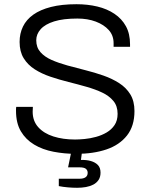

<svg xmlns="http://www.w3.org/2000/svg" viewBox="-20 -718 715 911"><path d="M341 12Q286 12 234 2Q182 -8 142 -32Q102 -56 79 -95Q56 -134 56 -192Q56 -197 56 -201.5Q56 -206 57 -211H136Q136 -207 135.5 -200Q135 -193 135 -188Q135 -144 161.5 -114.5Q188 -85 233.5 -70.5Q279 -56 336 -56Q355 -56 381.5 -58.5Q408 -61 435.5 -68.5Q463 -76 486 -89.5Q509 -103 523.5 -124.5Q538 -146 538 -178Q538 -215 518 -239Q498 -263 465.5 -278.5Q433 -294 391 -306Q349 -318 305 -329Q261 -340 219.5 -354Q178 -368 145 -389Q112 -410 92.5 -441.5Q73 -473 73 -519Q73 -559 89 -592Q105 -625 138 -648.5Q171 -672 222 -685Q273 -698 343 -698Q396 -698 442 -687Q488 -676 523 -652.5Q558 -629 577.5 -593.5Q597 -558 597 -508V-496H519V-513Q519 -550 496 -575.5Q473 -601 434.5 -615.5Q396 -630 347 -630Q280 -630 237 -616.5Q194 -603 173 -579.5Q152 -556 152 -527Q152 -493 172 -470.5Q192 -448 225 -433.5Q258 -419 299.5 -407.5Q341 -396 385 -385Q429 -374 470.5 -359.5Q512 -345 545.5 -323.5Q579 -302 598.5 -270Q618 -238 618 -191Q618 -120 582.5 -75Q547 -30 485 -9Q423 12 341 12ZM346 173Q325 173 302 171Q279 169 259 165V130H358Q376 130 386 123Q396 116 396 102Q396 90 387.5 83Q379 76 357 76H303L321 -11H371L364 41Q390 40 411 46Q432 52 444.5 65Q457 78 457 101Q457 122 447.5 136Q438 150 422.5 158Q407 166 387.5 169.5Q368 173 346 173Z"/></svg>

Font: Archivo SemiBold Light
Style: Regular
Weight: 300
Version: Version 2.001